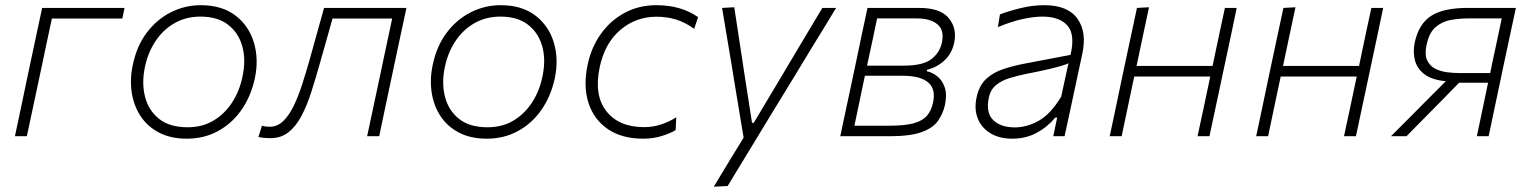

<svg xmlns="http://www.w3.org/2000/svg" viewBox="-20 -525 5900 740"><path d="M37.5 0Q49.5 -56 60.5 -108Q71.5 -160 84 -220.5L94.5 -270Q108 -333 119.2 -386Q130.5 -439 142.5 -494.5H460L451.5 -453.5H180Q170.5 -409 161.2 -365.8Q152 -322.5 141 -270L130.5 -220.5Q117.5 -160 106.5 -108Q95.5 -56 83.5 0Z M700.5 9.5Q637.5 9.5 592.8 -14Q548 -37.5 521.8 -77.5Q495.5 -117.5 487.8 -168.2Q480 -219 491.5 -273.5Q506.5 -347 545.5 -398.8Q584.5 -450.5 638.8 -477.8Q693 -505 753.5 -505Q835 -505 887 -465.5Q939 -426 958.5 -361.2Q978 -296.5 962 -222Q947 -153.5 910.5 -101.2Q874 -49 820.2 -19.8Q766.5 9.5 700.5 9.5ZM703 -34.5Q760.5 -34.5 803.8 -60.8Q847 -87 875.2 -131Q903.5 -175 914.5 -229.5Q928.5 -293.5 914 -346Q899.5 -398.5 859 -429.8Q818.5 -461 753 -461Q696.5 -461 652.2 -435.5Q608 -410 579 -366Q550 -322 538.5 -266.5Q525.5 -205 539 -152.2Q552.5 -99.5 593 -67Q633.5 -34.5 703 -34.5Z M1022 7.5Q1013.5 7.5 999.8 6.5Q986 5.5 976 3L989.5 -40.5Q997.5 -38 1006.2 -37.2Q1015 -36.5 1020 -36.5Q1049.5 -36.5 1072.5 -59.2Q1095.5 -82 1113.2 -119.5Q1131 -157 1145.5 -202.5Q1160 -248 1173 -293.5Q1187 -344 1201.2 -395Q1215.5 -446 1229 -494.5H1546.5Q1534.5 -439 1523.2 -386Q1512 -333 1498.5 -270L1488 -220.5Q1475.5 -160 1464.2 -108Q1453 -56 1441.5 0H1395Q1407 -56 1418 -108Q1429 -160 1442 -220.5L1452.5 -270Q1463.5 -322.5 1472.8 -365.8Q1482 -409 1491.5 -453.5H1261.5Q1249.5 -410.5 1237.2 -366.8Q1225 -323 1212 -278Q1196 -221 1179.5 -169.5Q1163 -118 1141.8 -78Q1120.5 -38 1091.8 -15.2Q1063 7.5 1022 7.5Z M1856.5 9.5Q1793.5 9.5 1748.8 -14Q1704 -37.5 1677.8 -77.5Q1651.5 -117.5 1643.8 -168.2Q1636 -219 1647.5 -273.5Q1662.5 -347 1701.5 -398.8Q1740.5 -450.5 1794.8 -477.8Q1849 -505 1909.5 -505Q1991 -505 2043 -465.5Q2095 -426 2114.5 -361.2Q2134 -296.5 2118 -222Q2103 -153.5 2066.5 -101.2Q2030 -49 1976.2 -19.8Q1922.5 9.5 1856.5 9.5ZM1859 -34.5Q1916.5 -34.5 1959.8 -60.8Q2003 -87 2031.2 -131Q2059.5 -175 2070.5 -229.5Q2084.5 -293.5 2070 -346Q2055.5 -398.5 2015 -429.8Q1974.5 -461 1909 -461Q1852.5 -461 1808.2 -435.5Q1764 -410 1735 -366Q1706 -322 1694.5 -266.5Q1681.5 -205 1695 -152.2Q1708.5 -99.5 1749 -67Q1789.5 -34.5 1859 -34.5Z M2459 9.5Q2377 9.5 2323 -27.2Q2269 -64 2248.2 -128Q2227.5 -192 2244.5 -274Q2258.5 -342 2295.8 -394.2Q2333 -446.5 2388 -475.8Q2443 -505 2509.5 -505Q2605 -505 2670.5 -459L2655.5 -414Q2620.5 -439 2585.5 -449.8Q2550.5 -460.5 2509.5 -460.5Q2431 -460.5 2371.2 -410Q2311.5 -359.5 2291.5 -267Q2268.5 -158.5 2316.8 -96.8Q2365 -35 2463 -35Q2496 -35 2527.5 -45.2Q2559 -55.5 2586.5 -73L2584 -23.5Q2563.5 -11 2530.5 -0.8Q2497.5 9.5 2459 9.5Z M2731 194.5Q2759 148 2788.2 100Q2817.5 52 2846 5.5Q2838 -42.5 2830 -91.2Q2822 -140 2814 -187.5L2799.5 -276.5Q2790.5 -330 2781.2 -385.8Q2772 -441.5 2763 -494.5L2810 -497Q2820.5 -427 2830.8 -360.8Q2841 -294.5 2851.5 -224.5L2878.5 -51.5H2885L2989 -225.5Q3030 -294.5 3069.5 -360.8Q3109 -427 3149.5 -494.5H3202.5Q3178.5 -454.5 3155.5 -417.2Q3132.5 -380 3105.2 -335.2Q3078 -290.5 3040.5 -228.5L2955.5 -89.5Q2897.5 6.5 2857.2 72.2Q2817 138 2784.5 192Z M3218.5 0Q3230.5 -56.5 3241.5 -108.2Q3252.5 -160 3265.5 -220.5L3276 -270Q3289 -333 3300.2 -385.8Q3311.5 -438.5 3323.5 -494.5H3522.5Q3605 -494.5 3637.2 -454.5Q3669.5 -414.5 3657.5 -360Q3648.5 -318.5 3620 -292Q3591.5 -265.5 3553 -256L3552 -250.5Q3572.5 -246.5 3592 -231.2Q3611.5 -216 3621 -188.5Q3630.5 -161 3622 -120.5Q3614.5 -86.5 3595 -59Q3575.5 -31.5 3532 -15.8Q3488.5 0 3410 0ZM3360.5 -454Q3351 -408 3342 -365.8Q3333 -323.5 3322 -273.5V-272H3462.5Q3537 -272 3569.5 -297Q3602 -322 3610 -360Q3620.5 -408.5 3593.2 -431.2Q3566 -454 3513 -454ZM3273 -40.5H3409Q3467.5 -40.5 3501.8 -50Q3536 -59.5 3552.8 -79.2Q3569.5 -99 3576 -129Q3587.5 -182.5 3556.8 -207.8Q3526 -233 3459 -233H3313.5L3311 -221.5Q3300.5 -171 3291.5 -128.5Q3282.5 -86 3273 -40.5Z M3881.5 9.5Q3832 9.5 3797.5 -11.2Q3763 -32 3748.5 -68.2Q3734 -104.5 3744 -150Q3754 -196.5 3782 -221.8Q3810 -247 3848.2 -259.2Q3886.5 -271.5 3927.5 -279.5L4106 -313.5Q4124.5 -392 4094 -426.5Q4063.5 -461 3997.5 -461Q3965.5 -461 3922.2 -451.8Q3879 -442.5 3826 -420.5L3834 -469.5Q3866 -482 3912.8 -493.5Q3959.5 -505 4004.5 -505Q4095.5 -505 4132.5 -453.2Q4169.5 -401.5 4151.5 -318.5Q4147 -297 4141.2 -270.5Q4135.5 -244 4128.5 -211L4113.5 -141Q4107 -110.5 4099.5 -75.8Q4092 -41 4083 0H4039.5L4054.5 -72H4047.5Q4016 -34.5 3974.5 -12.5Q3933 9.5 3881.5 9.5ZM3891 -34Q3938 -34 3983.8 -59.8Q4029.5 -85.5 4070 -152.5L4098 -281Q4088 -276.5 4071.8 -271.5Q4055.5 -266.5 4024.2 -259Q3993 -251.5 3937 -240.5Q3901.5 -233.5 3870.8 -224Q3840 -214.5 3818.8 -197Q3797.5 -179.5 3791 -148.5Q3779 -90 3808.2 -62Q3837.5 -34 3891 -34Z M4257 0Q4269 -56 4280 -108Q4291 -160 4303.5 -220.5L4314 -270Q4327.5 -333 4338.8 -386Q4350 -439 4362 -494.5L4408.5 -497Q4396.5 -440.5 4385 -387Q4373.5 -333.5 4360.5 -271H4653.5Q4666.5 -334 4677.8 -386.5Q4689 -439 4701 -494.5H4746.5Q4735 -439 4723.8 -386Q4712.5 -333 4699 -270L4688.5 -220.5Q4675.5 -160 4664.5 -108Q4653.5 -56 4641.5 0H4595.5Q4607.5 -56 4618.8 -108Q4630 -160 4642.5 -220.5L4644.5 -230H4351.5L4349.5 -220.5Q4337 -160 4325.8 -108Q4314.5 -56 4303 0Z M4821.5 0Q4833.5 -56 4844.5 -108Q4855.5 -160 4868 -220.5L4878.5 -270Q4892 -333 4903.2 -386Q4914.5 -439 4926.5 -494.5L4973 -497Q4961 -440.5 4949.5 -387Q4938 -333.5 4925 -271H5218Q5231 -334 5242.2 -386.5Q5253.5 -439 5265.5 -494.5H5311Q5299.5 -439 5288.2 -386Q5277 -333 5263.5 -270L5253 -220.5Q5240 -160 5229 -108Q5218 -56 5206 0H5160Q5172 -56 5183.2 -108Q5194.5 -160 5207 -220.5L5209 -230H4916L4914 -220.5Q4901.5 -160 4890.2 -108Q4879 -56 4867.5 0Z M5341 0Q5376.5 -35.5 5412 -71Q5447.5 -106.5 5481.5 -141L5552.5 -212Q5499 -217 5470.5 -238.5Q5442 -260 5433.5 -292.2Q5425 -324.5 5432.5 -361Q5448.5 -434 5496.5 -464.2Q5544.5 -494.5 5636 -494.5H5822.5Q5810.5 -439 5799.2 -386.2Q5788 -333.5 5774.5 -270.5L5764 -220.5Q5751.5 -160 5740.2 -108Q5729 -56 5717.5 0H5672Q5683 -52 5693.2 -100.5Q5703.5 -149 5715 -205L5715.5 -206H5603.5L5537.5 -138.5Q5503.5 -104.5 5469 -69.2Q5434.5 -34 5401 0ZM5603 -243.5H5723.5L5729 -271Q5740 -321 5749.2 -365.2Q5758.5 -409.5 5768 -454H5637Q5606.5 -454 5573.5 -448.5Q5540.5 -443 5514.5 -421.8Q5488.5 -400.5 5478.5 -353Q5470 -315 5480.5 -292.8Q5491 -270.5 5512 -260Q5533 -249.5 5557.8 -246.5Q5582.5 -243.5 5603 -243.5Z"/></svg>

Font: Commissioner ExtraLight
Style: Italic
Weight: 200
Italic angle: -12°
Designer: Kostas Bartsokas
Foundry: Kostas Bartsokas
Version: Version 1.000; ttfautohint (v1.8.3)